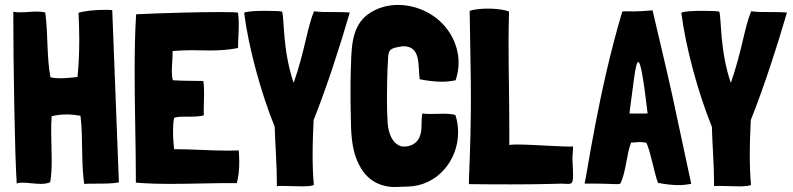

<svg xmlns="http://www.w3.org/2000/svg" viewBox="-20 -747 3222 780"><path d="M323 0C337 -1 356 -1 377 -1C406 -1 437 -1 463 -6L436 -706C426 -707 415 -707 404 -707C367 -707 325 -703 299 -695C301 -655 302 -619 302 -585C302 -535 300 -488 295 -434H294C273 -432 249 -429 225 -429C211 -429 198 -430 186 -433H185C169 -518 176 -604 164 -696C153 -699 142 -700 130 -700C108 -700 86 -697 64 -697C55 -697 46 -697 37 -699H34V-698C34 -494 40 -114 48 -1C53 -4 61 -5 71 -5C92 -5 121 0 146 0C161 0 174 -2 184 -7C189 -36 190 -66 190 -97C190 -134 188 -172 188 -210C188 -232 188 -253 190 -275C211 -280 231 -282 252 -282C270 -282 288 -280 306 -277L307 -276C318 -190 309 -89 322 0Z M942 -3C949 -29 952 -59 952 -89C952 -104 951 -119 950 -134V-136C936 -136 921 -135 907 -135C833 -135 762 -141 688 -141L687 -142C685 -161 683 -187 683 -214C683 -233 684 -251 687 -267C694 -273 714 -273 737 -273C761 -273 788 -273 808 -278C807 -308 809 -337 809 -365C809 -383 809 -400 806 -417V-418C765 -419 723 -418 683 -421L682 -422C679 -434 678 -447 678 -460C678 -486 682 -513 681 -539L682 -540H685C710 -542 734 -543 758 -543C783 -543 807 -542 831 -542C870 -542 909 -544 947 -552V-553C947 -584 950 -616 950 -648C950 -664 949 -679 947 -695C947 -697 918 -698 874 -698C786 -698 636 -694 533 -689C528 -609 527 -529 527 -449C527 -302 532 -155 532 -5C579 -1 627 0 677 0C765 0 855 -4 942 -3Z M1254 -259C1310 -400 1360 -556 1401 -696C1378 -698 1353 -698 1329 -698C1304 -698 1280 -698 1257 -701C1256 -701 1255 -700 1255 -700C1227 -630 1219 -543 1173 -410C1127 -546 1136 -668 1126 -700C1117 -702 1088 -703 1057 -703C1020 -703 980 -701 972 -695V-694C990 -553 1040 -370 1096 -232C1098 -154 1105 -80 1105 9C1121 7 1168 10 1205 10C1228 10 1247 9 1255 4C1251 -39 1250 -80 1250 -120C1250 -166 1252 -212 1254 -259ZM1107 -205V-204C1106 -204 1106 -204 1107 -205Z M1566 12C1589 14 1611 11 1635 11C1756 9 1841 -95 1841 -209C1841 -232 1838 -256 1830 -280C1816 -284 1798 -285 1780 -285C1762 -285 1743 -284 1725 -284C1715 -284 1705 -285 1696 -286C1689 -253 1698 -218 1683 -187C1670 -160 1641 -149 1612 -152C1573 -163 1559 -205 1555 -244C1553 -272 1552 -310 1552 -348C1552 -434 1556 -525 1559 -530C1560 -533 1562 -540 1565 -543C1576 -554 1598 -556 1615 -559C1693 -562 1677 -478 1685 -425C1716 -419 1746 -415 1775 -415C1794 -415 1812 -417 1831 -421C1839 -445 1843 -469 1843 -492C1843 -571 1800 -646 1730 -689C1691 -713 1644 -727 1597 -727C1554 -727 1511 -715 1475 -689C1403 -637 1408 -538 1405 -457C1404 -432 1404 -408 1404 -383C1404 -349 1404 -315 1405 -282C1406 -214 1406 -144 1437 -81C1464 -26 1505 5 1566 12Z M1885 1C1954 2 2009 2 2055 2C2193 2 2240 -1 2265 -1C2271 -1 2276 0 2280 0C2301 0 2308 3 2308 -37C2308 -50 2307 -67 2306 -91C2305 -102 2306 -117 2307 -130C2308 -137 2308 -145 2308 -152C2282 -149 2144 -160 2079 -160C2065 -160 2054 -159 2049 -158V-159C2049 -181 2049 -204 2049 -227C2049 -341 2046 -463 2046 -580C2046 -621 2047 -661 2048 -700C2029 -708 1995 -712 1962 -712C1931 -712 1901 -708 1888 -703C1890 -554 1893 -454 1893 -349C1893 -256 1891 -158 1885 -17Z M2497 0C2498 0 2499 -1 2500 -1C2523 -45 2526 -126 2544 -168C2562 -168 2569 -170 2579 -170C2585 -170 2593 -169 2606 -167C2624 -128 2637 -47 2653 -4H2654C2680 1 2708 5 2736 5C2754 5 2772 3 2788 0V-1L2713 -351C2699 -418 2643 -653 2631 -705C2564 -699 2539 -701 2522 -701C2517 -701 2513 -701 2508 -700C2412 -380 2363 -29 2355 -2C2356 -1 2356 -1 2357 -1C2426 -2 2465 1 2484 1C2490 1 2494 1 2497 0ZM2537 -286C2553 -401 2561 -495 2573 -495C2582 -495 2593 -438 2611 -286C2586 -286 2560 -285 2537 -286Z M3030 -259C3086 -400 3136 -556 3177 -696C3154 -698 3129 -698 3105 -698C3080 -698 3056 -698 3033 -701C3032 -701 3031 -700 3031 -700C3003 -630 2995 -543 2949 -410C2903 -546 2912 -668 2902 -700C2893 -702 2864 -703 2833 -703C2796 -703 2756 -701 2748 -695V-694C2766 -553 2816 -370 2872 -232C2874 -154 2881 -80 2881 9C2897 7 2944 10 2981 10C3004 10 3023 9 3031 4C3027 -39 3026 -80 3026 -120C3026 -166 3028 -212 3030 -259ZM2883 -205V-204C2882 -204 2882 -204 2883 -205Z"/></svg>

Font: HEYCLAY
Style: Regular
Weight: 400
Designer: Marcelo Magalhaes
Foundry: Marcelo Magalhães
Version: Version 1.300;hotconv 1.0.109;makeotfexe 2.5.65596